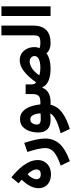

<svg xmlns="http://www.w3.org/2000/svg" viewBox="821 -1546 994 2676"><g transform="rotate(-90 1318.0 -208.0)"><path d="M226.6 5.4Q165 5.4 121.8 -17.3Q78.6 -40 55.9 -78.9Q33.2 -117.7 33.2 -165.5Q33.2 -232.9 66.9 -291.5Q100.6 -350.1 150.9 -401.9Q139.2 -413.1 126.5 -424.6Q113.8 -436 101.1 -446.8L184.6 -546.4Q228 -510.7 270.8 -469.2Q313.5 -427.7 348.4 -380.9Q383.3 -334 404.3 -283Q425.3 -231.9 425.3 -177.2Q425.3 -124.5 400.1 -83.3Q375 -42 330.3 -18.3Q285.6 5.4 226.6 5.4ZM226.6 -137.2Q264.2 -137.2 279.8 -154.3Q295.4 -171.4 295.4 -194.3Q295.4 -221.7 278.1 -255.4Q260.7 -289.1 226.6 -320.8Q192.9 -289.6 175 -255.1Q157.2 -220.7 157.2 -194.3Q157.2 -171.4 172.9 -154.3Q188.5 -137.2 226.6 -137.2Z M537.6 -323.2 664.6 -367.2Q691.9 -284.7 708.5 -210.2Q725.1 -135.7 725.1 -74.7Q725.1 44.9 649.2 127.4Q573.2 210 409.7 268.6L348.1 141.1Q473.6 98.6 533 50Q592.3 1.5 592.3 -73.7Q592.3 -118.7 576.7 -186.8Q561 -254.9 537.6 -323.2Z M1072.3 2.4 1068.8 -4.4Q1046.9 -2 1024.4 -1Q1002 0 981.4 0Q899.9 0 854.7 -43.5Q809.6 -86.9 809.6 -171.9Q809.6 -237.3 829.8 -295.2Q850.1 -353 891.4 -389.4Q932.6 -425.8 995.1 -425.8Q1061 -425.8 1104 -386Q1147 -346.2 1170.2 -281.5Q1193.4 -216.8 1200.7 -142.1H1229V0H1195.3Q1175.8 92.8 1090.3 158.4Q1004.9 224.1 858.9 268.1L798.3 140.1Q865.2 124 921.6 102.5Q978 81.1 1017.3 55.4Q1056.6 29.8 1072.3 2.4ZM1076.2 -139.6Q1075.2 -172.9 1066.9 -205.8Q1058.6 -238.8 1040.5 -260.5Q1022.5 -282.2 991.7 -282.2Q956.5 -282.2 938.2 -254.6Q919.9 -227.1 919.9 -192.9Q919.9 -162.6 938.5 -149.9Q957 -137.2 988.8 -137.2Q1010.3 -137.2 1032 -137.5Q1053.7 -137.7 1076.2 -139.6Z M1344.7 -347.7H1480V-254.4Q1482.9 -230 1490.5 -219.5Q1498 -209 1508.8 -202.1Q1594.7 -323.2 1670.2 -376.7Q1745.6 -430.2 1815.9 -430.2Q1870.6 -430.2 1911.9 -403.1Q1953.1 -376 1976.3 -329.1Q1999.5 -282.2 1999.5 -222.7Q1999.5 -185.1 1983.4 -154.3Q2014.2 -142.1 2054.7 -142.1H2055.2V0H2054.7Q1961.9 0 1913.1 -57.1Q1873.5 -28.3 1819.6 -14.2Q1765.6 0 1703.1 0Q1598.6 0 1533.2 -27.6Q1467.8 -55.2 1437.5 -115.2H1432.6Q1413.1 -58.1 1360.6 -29.1Q1308.1 0 1231.9 0H1229Q1218.3 0 1213.6 -16.8Q1209 -33.7 1209 -71.3Q1209 -108.9 1213.6 -125.5Q1218.3 -142.1 1229 -142.1H1231.9Q1298.8 -142.1 1321.8 -168.5Q1344.7 -194.8 1344.7 -247.1ZM1798.3 -291Q1755.4 -291 1704.8 -259.5Q1654.3 -228 1606 -158.2Q1627.9 -149.9 1655.3 -146Q1682.6 -142.1 1712.4 -142.1Q1755.9 -142.1 1792.7 -150.1Q1829.6 -158.2 1852.1 -176.5Q1874.5 -194.8 1874.5 -224.6Q1874.5 -253.4 1853.8 -272.2Q1833 -291 1798.3 -291Z M2055.2 -142.1Q2101.6 -142.1 2124.8 -150.4Q2147.9 -158.7 2155.8 -179.9Q2163.6 -201.2 2163.6 -239.3V-685.1H2299.3V-239.3Q2299.3 -123 2238.8 -61.5Q2178.2 0 2055.2 0Q2045.9 0 2040.3 -14.9Q2034.7 -29.8 2034.7 -71.3Q2034.7 -113.3 2040.3 -127.7Q2045.9 -142.1 2055.2 -142.1Z M2567.4 0H2432.6V-685.1H2567.4Z"/></g></svg>

Font: Estedad-FD Bold
Style: Regular
Weight: 700
Designer: Amin Abedi
Version: Version 7.3